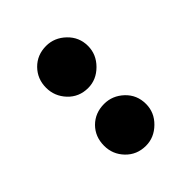

<svg xmlns="http://www.w3.org/2000/svg" viewBox="-26 -650 272 272"><g transform="rotate(45 110.0 -514.0)"><path d="M51.8 -556.2Q68.8 -556.2 81.5 -543.5Q94.2 -530.8 94.2 -514.2Q94.2 -496.1 81.5 -484.1Q68.8 -472.2 51.8 -472.2Q34.2 -472.2 22 -484.1Q9.8 -496.1 9.8 -514.2Q9.8 -530.8 22 -543.5Q34.2 -556.2 51.8 -556.2ZM168 -556.2Q185.1 -556.2 197.5 -543.5Q210 -530.8 210 -514.2Q210 -496.1 197.5 -484.1Q185.1 -472.2 168 -472.2Q149.9 -472.2 137.9 -484.1Q126 -496.1 126 -514.2Q126 -530.8 137.9 -543.5Q149.9 -556.2 168 -556.2Z"/></g></svg>

Font: Sevillana
Style: Regular
Weight: 400
Designer: Olga Umpeleva
Foundry: Brownfox
Version: Version 1.001